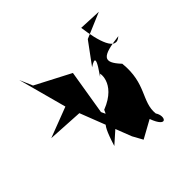

<svg xmlns="http://www.w3.org/2000/svg" viewBox="-168 -731 885 885"><g transform="rotate(-45 274.5 -289.0)"><path d="M269 -153 238 -220 274 -439 103 -528 76 -591 140 -354 -9 -297 164 -287 260 -40 287 9 374 -39C408 53 439 3 412 -37C403 -122 480 -164 465 -308C402 -375 423 -397 542 -411C489 -363 461 -461 448 -559L558 -554L433 -501L355 -395C446 -455 316 -299 359 -347C359 -362 387 -268 256 -217C222 -137 219 -221 171 -66Z"/></g></svg>

Font: Asimov Silicon
Style: Regular
Weight: 400
Designer: Google
Version: Version 2.000980; 2014